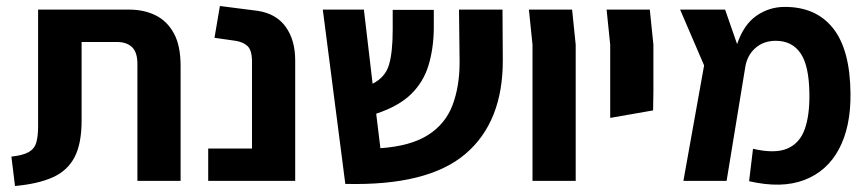

<svg xmlns="http://www.w3.org/2000/svg" viewBox="-20 -603 2894 640"><path d="M30 17 18 -81Q56 -85 75.5 -96Q95 -107 101 -128Q107 -149 107 -182V-571H410Q460 -571 498.5 -552Q537 -533 559.5 -492Q582 -451 582 -383V0H438V-390Q438 -429 420 -446Q402 -463 370 -463H252V-201Q252 -124 228.5 -79Q205 -34 156 -12Q107 10 30 17Z M674 0V-108H820V-397Q820 -435 805.5 -449Q791 -463 765 -467L695 -477L713 -583L838 -567Q900 -558 932 -514Q964 -470 964 -401V0Z M1131 10 1056 -571H1193L1222 -324Q1264 -345 1276.5 -386.5Q1289 -428 1289 -504V-570H1426V-507Q1425 -439 1408 -384Q1391 -329 1350 -289Q1309 -249 1234 -224L1248 -109Q1348 -116 1406 -152.5Q1464 -189 1488 -251.5Q1512 -314 1512 -396L1510 -571H1655L1656 -404Q1657 -197 1531.5 -90Q1406 17 1131 10Z M1755 0V-454L1743 -571H1887L1899 -454V0Z M2014 -210V-454L2002 -571H2146L2158 -454V-298L2157 -235Z M2258 0 2327 -385 2247 -571H2397L2437 -456Q2459 -521 2501.5 -550.5Q2544 -580 2596 -580Q2701 -580 2757.5 -508Q2814 -436 2815 -290Q2816 -180 2776.5 -106Q2737 -32 2661 -3Q2585 26 2477 1L2490 -107Q2564 -90 2605 -108Q2646 -126 2662.5 -172.5Q2679 -219 2678 -290Q2677 -384 2648.5 -425.5Q2620 -467 2566 -467Q2525 -467 2497.5 -442.5Q2470 -418 2464 -378L2402 0Z"/></svg>

Font: Assistant
Style: Bold
Weight: 700
Designer: Hebrew By Ben Nathan, Latin by Paul Hunt
Version: Version 3.000